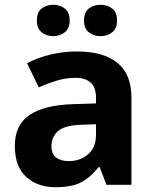

<svg xmlns="http://www.w3.org/2000/svg" viewBox="-20 -772 644 802"><path d="M302 -557Q412 -557 470.5 -509.5Q529 -462 529 -364V0H425L396 -74H392Q357 -30 318 -10Q279 10 211 10Q138 10 90 -32.5Q42 -75 42 -163Q42 -250 103 -291.5Q164 -333 286 -337L381 -340V-364Q381 -407 358.5 -427Q336 -447 296 -447Q256 -447 218 -435.5Q180 -424 142 -407L93 -508Q137 -531 190.5 -544Q244 -557 302 -557ZM323 -251Q251 -249 223 -225Q195 -201 195 -162Q195 -128 215 -113.5Q235 -99 267 -99Q315 -99 348 -127.5Q381 -156 381 -208V-253ZM134 -686Q134 -721 154 -736.5Q174 -752 202 -752Q230 -752 250.5 -736.5Q271 -721 271 -686Q271 -653 250.5 -637Q230 -621 202 -621Q174 -621 154 -637Q134 -653 134 -686ZM331 -686Q331 -721 351 -736.5Q371 -752 400 -752Q428 -752 448.5 -736.5Q469 -721 469 -686Q469 -653 448.5 -637Q428 -621 400 -621Q371 -621 351 -637Q331 -653 331 -686Z"/></svg>

Font: Noto Sans Sinhala
Style: Bold
Weight: 700
Designer: Jelle Bosma - Monotype Design Team
Foundry: Monotype Imaging Inc.
Version: Version 2.006; ttfautohint (v1.8.4.7-5d5b)